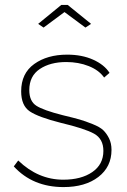

<svg xmlns="http://www.w3.org/2000/svg" viewBox="-20 -750 515 780"><path d="M135 -653 229 -730H255L350 -653L327 -638L242 -701L157 -638ZM238 10Q113 10 36 -74L54 -98Q135 -20 237 -20Q310 -20 355 -51Q400 -82 400 -137Q400 -186 362 -207Q324 -228 227 -251Q136 -274 101 -297.5Q66 -321 66 -379Q66 -452 119 -490Q172 -528 253 -528Q313 -528 358.5 -507.5Q404 -487 425 -454L403 -435Q382 -465 340.5 -481.5Q299 -498 249 -498Q184 -498 141.5 -469.5Q99 -441 99 -384Q99 -339 127.5 -320.5Q156 -302 235 -282Q281 -271 303.5 -264.5Q326 -258 356 -246Q386 -234 399.5 -221Q413 -208 423 -188Q433 -168 433 -141Q433 -72 379.5 -31Q326 10 238 10Z"/></svg>

Font: Raleway-v4020 ExtraLight
Style: Regular
Weight: 275
Designer: Matt McInerney, Pablo Impallari, Rodrigo Fuenzalida
Foundry: Matt McInerney, Pablo Impallari, Rodrigo Fuenzalida
Version: Version 4.020;PS 004.020;hotconv 1.0.88;makeotf.lib2.5.64775